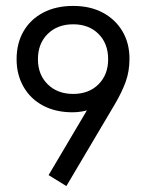

<svg xmlns="http://www.w3.org/2000/svg" viewBox="-20 -614 503 648"><path d="M204 14 144 -23 305 -295 336 -280Q319 -257 288 -246Q257 -235 225 -235Q168 -235 125.5 -257.5Q83 -280 59.5 -321Q36 -362 36 -414Q36 -468 59.5 -508.5Q83 -549 126 -571.5Q169 -594 227 -594Q285 -594 327.5 -571Q370 -548 393.5 -508Q417 -468 417 -416Q417 -373 404 -337.5Q391 -302 368 -263ZM227 -297Q280 -297 312.5 -329.5Q345 -362 345 -414Q345 -467 312.5 -499.5Q280 -532 227 -532Q174 -532 141 -499.5Q108 -467 108 -414Q108 -362 141 -329.5Q174 -297 227 -297Z"/></svg>

Font: Rokkitt SemiBold
Style: Regular
Weight: 400
Version: Version 3.103